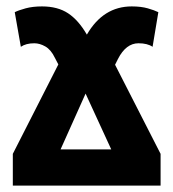

<svg xmlns="http://www.w3.org/2000/svg" viewBox="-20 -579 540 599"><path d="M481 0V-99L339 -377L348 -395Q373 -444 412 -444Q440 -444 456 -433L474 -541Q462 -547 441 -553Q420 -559 391 -559Q302 -559 251 -471Q225 -516 192.5 -537.5Q160 -559 111 -559Q82 -559 60 -553Q38 -547 26 -541L45 -433Q61 -444 87 -444Q104 -444 121.5 -434Q139 -424 151 -399L162 -378L20 -99V0ZM247 -287 327 -113H169Z"/></svg>

Font: Noto Sans Mono UI Condensed ExtraBold
Style: Regular
Weight: 800
Width: 3
Designer: Monotype Design team
Foundry: Monotype Imaging Inc.
Version: 1.000